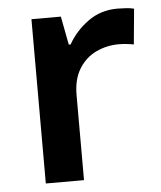

<svg xmlns="http://www.w3.org/2000/svg" viewBox="-45 -592 529 631"><g transform="rotate(-5 219.5 -276.0)"><path d="M365 -552Q378 -552 393.5 -551Q409 -550 420 -547L409 -430Q399 -432 385 -433.5Q371 -435 360 -435Q320 -435 285 -418.5Q250 -402 228.5 -367.5Q207 -333 207 -281V0H81V-542H178L196 -448H202Q226 -491 268 -521.5Q310 -552 365 -552Z"/></g></svg>

Font: Noto Sans Gujarati UI SemiBold
Style: Regular
Weight: 600
Designer: Jelle Bosma - Monotype Design Team, Universal Thirst
Foundry: Monotype Imaging Inc.
Version: Version 2.106; ttfautohint (v1.8.4.7-5d5b)